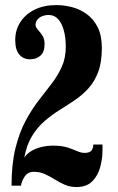

<svg xmlns="http://www.w3.org/2000/svg" viewBox="-20 -731 466 756"><path d="M281 5.5Q256 5.5 235.2 -3.5Q214.5 -12.5 195.5 -24.5Q176.5 -36.5 156.8 -45.5Q137 -54.5 113.5 -54.5Q89.5 -54.5 77.2 -36Q65 -17.5 62.5 0H25.5Q25.5 -86 41 -148Q56.5 -210 80.8 -255.2Q105 -300.5 132.2 -335.5Q159.5 -370.5 183.8 -402.2Q208 -434 223.5 -468.5Q239 -503 239 -548Q239 -583.5 231.2 -611.5Q223.5 -639.5 208.8 -655.8Q194 -672 172 -672Q157.5 -672 145.5 -667Q133.5 -662 126.8 -653.2Q120 -644.5 120 -633.5Q120 -624 129 -614.2Q138 -604.5 146.8 -591.2Q155.5 -578 155.5 -557.5Q155.5 -526 139.2 -511.8Q123 -497.5 98 -497.5Q72 -497.5 56 -516.2Q40 -535 40 -573.5Q40 -612.5 59.8 -643.5Q79.5 -674.5 116 -692.8Q152.5 -711 202 -711Q232.5 -711 264 -702.8Q295.5 -694.5 322 -675.2Q348.5 -656 364.8 -623.5Q381 -591 381 -542Q381 -486 366.8 -448Q352.5 -410 328.5 -383.5Q304.5 -357 275 -337Q245.5 -317 214.5 -297.8Q183.5 -278.5 155.5 -254.2Q127.5 -230 106.2 -195.5Q85 -161 75.5 -110Q85 -125 102.5 -135.8Q120 -146.5 142.5 -152Q165 -157.5 190 -157.5Q223 -157.5 245 -150.5Q267 -143.5 283 -136.2Q299 -129 313.5 -129Q334 -129 340.8 -139Q347.5 -149 347.5 -162H383.5V-137.5Q383.5 -107 374.8 -73.8Q366 -40.5 343.8 -17.5Q321.5 5.5 281 5.5Z"/></svg>

Font: Imbue Thin 10pt Black
Style: Regular
Weight: 900
Version: Version 1.102